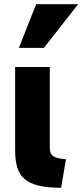

<svg xmlns="http://www.w3.org/2000/svg" viewBox="-20 -863 392 914"><path d="M294 -105 271 31C98 30 52 -20 52 -150V-544H217V-161C217 -122 233 -110 294 -105ZM189 -635H70L152 -843H352Z"/></svg>

Font: Repo ExtraBold
Style: Bold
Weight: 700
Designer: Stefan Peev
Foundry: Context Ltd
Version: Version 1.502